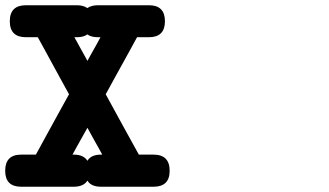

<svg xmlns="http://www.w3.org/2000/svg" viewBox="-33 -667 1257 733"><path d="M490.2 -524.9Q474.6 -496.1 460 -469.5Q445.3 -442.9 430.7 -416.5Q416 -390.1 401.4 -363.3Q386.7 -336.4 370.6 -307.1Q387.2 -276.9 402.6 -248.5Q418 -220.2 433.3 -192.4Q448.7 -164.6 464.4 -136Q480 -107.4 497.1 -76.7H553.2Q614.7 -76.7 614.7 -15.1Q614.7 45.9 553.2 45.9H353Q314.5 45.9 300.8 22.5Q286.1 45.9 248.5 45.9H47.9Q-13.2 45.9 -13.2 -15.1Q-13.2 -76.7 47.9 -76.7H104Q120.1 -106.4 135.7 -134.8Q151.4 -163.1 166.7 -191.4Q182.1 -219.7 198 -248.3Q213.9 -276.9 230.5 -307.1Q214.8 -335.4 200.2 -362.3Q185.5 -389.2 171.1 -415.5Q156.7 -441.9 142.1 -468.8Q127.4 -495.6 111.3 -524.9H65.9Q4.4 -524.9 4.4 -585.9Q4.4 -647 65.9 -647H260.3Q285.2 -647 300.3 -636.2Q316.4 -647 340.8 -647H535.6Q596.7 -647 596.7 -585.9Q596.7 -524.9 535.6 -524.9ZM248.5 -76.7Q286.1 -76.7 300.8 -53.2Q314.5 -76.7 353 -76.7H357.4Q350.6 -89.4 344.5 -100.3Q338.4 -111.3 331.8 -122.8Q325.2 -134.3 317.9 -147.9Q310.5 -161.6 300.8 -179.2Q293.9 -167 287.6 -155.8Q281.2 -144.5 274.7 -132.6Q268.1 -120.6 260.5 -107.2Q252.9 -93.8 243.7 -76.7ZM340.8 -524.9Q315.4 -524.9 300.3 -535.6Q286.1 -524.9 260.3 -524.9H251Q257.3 -513.7 262.5 -504.2Q267.6 -494.6 273.2 -484.6Q278.8 -474.6 285.4 -462.6Q292 -450.7 300.8 -434.6Q306.6 -445.3 312 -455.1Q317.4 -464.8 323.2 -475.1Q329.1 -485.4 335.7 -497.3Q342.3 -509.3 350.6 -524.9Z"/></svg>

Font: Erica Type
Style: Bold Italic
Weight: 700
Monospace: yes
Designer: Peter Wiegel
Foundry: Peter Wiegel
Version: Version 1.000 2010 initial release